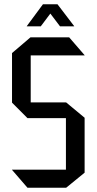

<svg xmlns="http://www.w3.org/2000/svg" viewBox="-20 -884 455 904"><path d="M124.6 -623.1V-708.3H305.6L378.4 -624.1V-623.1ZM109.4 0 36.6 -84.2V-85.2H290.4V0ZM109.4 -327.7 36.6 -400.8V-401.8H290.4V-327.7ZM36.6 -401.8V-634.1L123.6 -708.3H124.6V-401.8ZM290.4 0V-401.8H291.4L378.4 -329.6V-71L291.4 0ZM262.6 -760 190.8 -854.7 250.7 -863.9 329.2 -761V-760ZM106.1 -760V-761L182.2 -863.9H250L171.9 -760Z"/></svg>

Font: Foldit Thin
Style: Regular
Weight: 100
Designer: Sophia Tai
Foundry: Sophia Tai
Version: Version 1.003